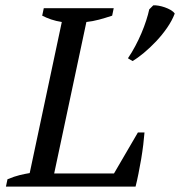

<svg xmlns="http://www.w3.org/2000/svg" viewBox="-20 -693 669 713"><path d="M142.6 -662.6H402.3L396.5 -634.8Q371.6 -626.5 347.9 -620.1Q324.2 -613.8 300.8 -611.3L181.2 -48.8H403.3L492.2 -201.2H516.6Q515.1 -181.6 512 -155.5Q508.8 -129.4 504.2 -101.8Q499.5 -74.2 494.1 -47.6Q488.8 -21 483.4 0H2L7.8 -27.3Q33.7 -38.1 53 -42.7Q72.3 -47.4 90.3 -50.3L209.5 -611.3Q188 -614.7 169.9 -620.8Q151.9 -627 136.7 -634.8ZM455.1 -476.6Q469.7 -498 482.4 -522Q495.1 -545.9 505.4 -570.1Q515.6 -594.2 522.9 -616.9Q530.3 -639.6 534.2 -658.2L549.3 -673.3Q557.1 -673.8 568.6 -671.9Q580.1 -669.9 592 -665.8Q604 -661.6 614 -655.8Q624 -649.9 628.9 -642.6Q619.1 -616.7 600.6 -589.8Q582 -563 559.6 -539.3Q537.1 -515.6 513.9 -496.3Q490.7 -477.1 472.2 -466.3Z"/></svg>

Font: PT Astra Serif
Style: Italic
Weight: 400
Italic angle: -16°
Designer: A.Korolkova, I. Chaeva
Foundry: ParaType Ltd
Version: Version 1.001